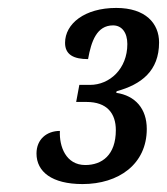

<svg xmlns="http://www.w3.org/2000/svg" viewBox="-20 -844 421 484"><path d="M188 -380C279 -380 350 -430 350 -519C350 -570 321 -603 273 -610L274 -614C336 -631 381 -665 381 -737C381 -785 347 -824 273 -824C193 -824 144 -784 144 -736C144 -706 166 -695 202 -695C210 -740 224 -780 265 -780C287 -780 301 -762 301 -733C301 -670 256 -630 207 -630H180L172 -587H198C250 -587 272 -558 272 -516C272 -453 237 -428 195 -428C146 -428 129 -475 131 -514C98 -514 72 -493 72 -457C72 -411 111 -380 188 -380Z"/></svg>

Font: Noto Serif Condensed Semi
Style: Italic
Weight: 600
Width: 3
Italic angle: -12°
Designer: Monotype Design Team
Foundry: Monotype Imaging Inc.
Version: Version 1.901